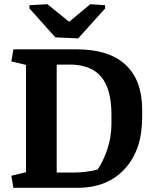

<svg xmlns="http://www.w3.org/2000/svg" viewBox="-20 -896 737 916"><path d="M250.5 -587.9V-72.8H329.1Q389.6 -72.8 445.3 -86.9Q470.7 -122.1 491.2 -181.6Q511.7 -241.2 511.7 -303.7V-349.6Q511.7 -470.7 462.9 -529.3Q414.1 -587.9 313 -587.9ZM345.7 -660.6Q500 -660.6 579.1 -586.9Q658.2 -513.2 658.2 -373.5V-335.4Q658.2 -180.7 575.2 -90.3Q492.2 0 350.6 0H43.9L34.2 -57.6L104 -74.2V-586.4L34.2 -603L43.9 -660.6ZM120.6 -871.1 206.1 -876 310.1 -792 410.6 -876 481.4 -871.1V-855.5L353 -712.9L244.1 -717.8L120.6 -855.5Z"/></svg>

Font: NoticiaText-Bold
Style: Bold
Weight: 700
Designer: JM Sole
Foundry: JM Sole
Version: Version 1.003